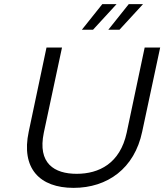

<svg xmlns="http://www.w3.org/2000/svg" viewBox="-20 -900 795 929"><path d="M205 -670 119 -263C81 -85 172 9 336 9C500 9 631 -85 668 -263L755 -670H680L593 -258C561 -109 459 -59 351 -59C243 -59 161 -109 192 -258L280 -670ZM376 -756H430L544 -880H475ZM504 -756H558L672 -880H603Z"/></svg>

Font: LT Wave Text Light Italic
Style: Regular
Weight: 300
Designer: Daniel Lyons
Version: Version 2.5 (Glyphs App)